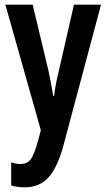

<svg xmlns="http://www.w3.org/2000/svg" viewBox="-20 -563 456 823"><path d="M3 -543H120L187 -263Q193 -236 198.5 -207.5Q204 -179 208 -152H212Q217 -199 233 -263L297 -543H413L251 64Q225 158 186.5 199Q148 240 86 240Q71 240 56.5 238Q42 236 28 232V133Q50 140 67 140Q97 140 112 119.5Q127 99 143 41L155 -5Z"/></svg>

Font: Noto Sans Khmer UI ExtraCondensed SemiBold
Style: Regular
Weight: 600
Width: 2
Designer: Danh Hong and the Monotype Design Team
Foundry: Monotype Imaging Inc.
Version: Version 2.002; ttfautohint (v1.8.4.7-5d5b)